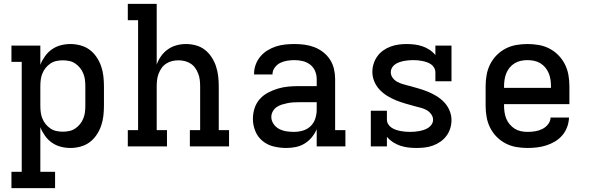

<svg xmlns="http://www.w3.org/2000/svg" viewBox="-20 -755 3040 990"><path d="M264 215H39V131H92V-436H39V-520H188V-421Q197 -444 212 -465Q227 -486 247.5 -500.5Q268 -515 293 -521.5Q318 -528 343 -528Q369 -528 395 -521Q421 -514 442 -498.5Q463 -483 478 -460.5Q493 -438 501.5 -413.5Q510 -389 513 -362.5Q516 -336 516 -310V-210Q516 -184 513 -157.5Q510 -131 501.5 -106.5Q493 -82 478 -59.5Q463 -37 442 -21.5Q421 -6 395 1Q369 8 343 8Q318 8 293 1.5Q268 -5 247.5 -19.5Q227 -34 212 -55Q197 -76 188 -99V131H264ZM304 -76Q321 -76 337.5 -79.5Q354 -83 368 -92.5Q382 -102 392.5 -115Q403 -128 409.5 -144Q416 -160 418 -176.5Q420 -193 420 -210V-310Q420 -327 418 -343.5Q416 -360 409.5 -376Q403 -392 392.5 -405Q382 -418 368 -427.5Q354 -437 337.5 -440.5Q321 -444 304 -444Q287 -444 270.5 -440.5Q254 -437 240 -427.5Q226 -418 215.5 -405Q205 -392 198.5 -376Q192 -360 190 -343.5Q188 -327 188 -310V-210Q188 -193 190 -176.5Q192 -160 198.5 -144Q205 -128 215.5 -115Q226 -102 240 -92.5Q254 -83 270.5 -79.5Q287 -76 304 -76Z M639 0V-84H692V-651H639V-735H788V-422Q796 -445 810.5 -465.5Q825 -486 845.5 -500.5Q866 -515 890 -521.5Q914 -528 939 -528Q965 -528 990.5 -521Q1016 -514 1036.5 -498Q1057 -482 1071.5 -459.5Q1086 -437 1094 -412.5Q1102 -388 1105 -362Q1108 -336 1108 -310V-84H1161V0H959V-84H1012V-310Q1012 -327 1010 -343.5Q1008 -360 1002 -375.5Q996 -391 986.5 -404.5Q977 -418 963 -427Q949 -436 933 -440Q917 -444 900 -444Q883 -444 867 -440Q851 -436 837 -427Q823 -418 813.5 -404.5Q804 -391 798 -375.5Q792 -360 790 -343.5Q788 -327 788 -310V-84H841V0Z M1456 8Q1424 8 1392 0.5Q1360 -7 1334.5 -27.5Q1309 -48 1296.5 -79Q1284 -110 1284 -142Q1284 -170 1292.5 -196.5Q1301 -223 1319 -243.5Q1337 -264 1361.5 -277Q1386 -290 1412.5 -298Q1439 -306 1466 -308.5Q1493 -311 1521 -311H1613V-348Q1613 -369 1604.5 -389Q1596 -409 1579 -422Q1562 -435 1541 -440Q1520 -445 1499 -445Q1480 -445 1461 -442Q1442 -439 1425.5 -431Q1409 -423 1397 -407Q1385 -391 1385 -372V-371H1290V-374Q1290 -399 1298.5 -422Q1307 -445 1322.5 -463.5Q1338 -482 1359 -495Q1380 -508 1403 -515.5Q1426 -523 1450.5 -525.5Q1475 -528 1499 -528Q1525 -528 1551 -524.5Q1577 -521 1601.5 -511.5Q1626 -502 1647 -485.5Q1668 -469 1682 -447Q1696 -425 1702 -399.5Q1708 -374 1708 -348V-84H1761V0H1613V-89Q1604 -67 1588 -47.5Q1572 -28 1551 -15Q1530 -2 1505.5 3Q1481 8 1456 8ZM1495 -75Q1519 -75 1541.5 -81.5Q1564 -88 1581 -104Q1598 -120 1605.5 -143Q1613 -166 1613 -189V-228H1521Q1506 -228 1491 -227Q1476 -226 1461.5 -223Q1447 -220 1432.5 -215.5Q1418 -211 1406 -202.5Q1394 -194 1386.5 -180.5Q1379 -167 1379 -152Q1379 -133 1390.5 -116Q1402 -99 1419.5 -90Q1437 -81 1456.5 -78Q1476 -75 1495 -75Z M2127 8Q2106 8 2085 5.5Q2064 3 2044.5 -3.5Q2025 -10 2007 -21.5Q1989 -33 1975 -49V0H1892V-184H1975V-139Q1975 -126 1981.5 -115Q1988 -104 1998.5 -97Q2009 -90 2020.5 -86Q2032 -82 2044.5 -79.5Q2057 -77 2069.5 -76Q2082 -75 2094 -75Q2107 -75 2119 -76Q2131 -77 2143.5 -79.5Q2156 -82 2167.5 -86Q2179 -90 2189.5 -97Q2200 -104 2206.5 -114.5Q2213 -125 2213 -138Q2213 -153 2203 -166.5Q2193 -180 2179.5 -187.5Q2166 -195 2151 -199Q2136 -203 2120 -207Q2095 -214 2070.5 -221Q2046 -228 2022.5 -237.5Q1999 -247 1977 -260.5Q1955 -274 1937.5 -292.5Q1920 -311 1910 -335Q1900 -359 1900 -384Q1900 -406 1906.5 -426.5Q1913 -447 1925.5 -464.5Q1938 -482 1955.5 -494.5Q1973 -507 1993 -514.5Q2013 -522 2034 -525Q2055 -528 2077 -528Q2097 -528 2117.5 -525.5Q2138 -523 2157.5 -516.5Q2177 -510 2194.5 -498.5Q2212 -487 2225 -471V-520H2308V-336H2225V-381Q2225 -394 2219 -405Q2213 -416 2203 -423Q2193 -430 2181.5 -434Q2170 -438 2158 -440.5Q2146 -443 2134 -444Q2122 -445 2110 -445Q2098 -445 2086 -444Q2074 -443 2062 -440.5Q2050 -438 2038.5 -434Q2027 -430 2017 -423Q2007 -416 2001 -405.5Q1995 -395 1995 -383Q1995 -367 2004.5 -354Q2014 -341 2027.5 -333.5Q2041 -326 2056.5 -321.5Q2072 -317 2087 -313H2088Q2113 -306 2137.5 -299Q2162 -292 2185.5 -282.5Q2209 -273 2231 -259.5Q2253 -246 2270.5 -227.5Q2288 -209 2298 -185Q2308 -161 2308 -136Q2308 -114 2301.5 -93Q2295 -72 2282 -54.5Q2269 -37 2251 -24.5Q2233 -12 2212.5 -4.5Q2192 3 2170.5 5.5Q2149 8 2127 8Z M2700 8Q2671 8 2642 3Q2613 -2 2587 -15.5Q2561 -29 2540.5 -50Q2520 -71 2507 -97Q2494 -123 2489 -152Q2484 -181 2484 -210V-310Q2484 -339 2489 -368Q2494 -397 2507 -423Q2520 -449 2540.5 -470Q2561 -491 2587 -504.5Q2613 -518 2642 -523Q2671 -528 2700 -528Q2729 -528 2758 -523Q2787 -518 2813 -504.5Q2839 -491 2859.5 -470Q2880 -449 2893 -423Q2906 -397 2911 -368Q2916 -339 2916 -310V-218H2579V-210Q2579 -193 2581.5 -176Q2584 -159 2590.5 -143Q2597 -127 2608.5 -113.5Q2620 -100 2634.5 -91Q2649 -82 2666 -78.5Q2683 -75 2700 -75Q2720 -75 2739 -78Q2758 -81 2775.5 -89.5Q2793 -98 2805.5 -113.5Q2818 -129 2819 -149H2914Q2913 -124 2904.5 -100.5Q2896 -77 2880 -58Q2864 -39 2842.5 -26Q2821 -13 2797.5 -5.5Q2774 2 2749.5 5Q2725 8 2700 8ZM2579 -302H2821V-310Q2821 -327 2818.5 -344Q2816 -361 2809.5 -377Q2803 -393 2792 -406.5Q2781 -420 2766 -429Q2751 -438 2734 -441.5Q2717 -445 2700 -445Q2683 -445 2666 -441.5Q2649 -438 2634 -429Q2619 -420 2608 -406.5Q2597 -393 2590.5 -377Q2584 -361 2581.5 -344Q2579 -327 2579 -310Z"/></svg>

Font: Iosevka HT Medium Extended
Style: Regular
Weight: 500
Width: 7
Monospace: yes
Designer: Belleve Invis
Foundry: Belleve Invis
Version: Version 32.3.0; ttfautohint (v1.8.4)